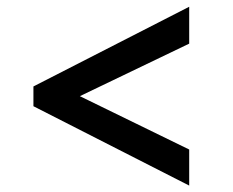

<svg xmlns="http://www.w3.org/2000/svg" viewBox="-20 -574 708 583"><path d="M554.5 -10.5 81.5 -251.5V-311.5L554.5 -553.5V-441.5L222.5 -282L554.5 -120Z"/></svg>

Font: Merriweather 28pt Black
Style: Regular
Weight: 900
Version: Version 2.100